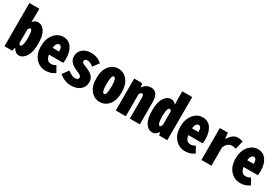

<svg xmlns="http://www.w3.org/2000/svg" viewBox="76 -1871 4337 2982"><g transform="rotate(30 2245.0 -380.0)"><path d="M299.8 13.7Q240.2 13.7 198.2 -59.6H192.4L179.7 0H40V-774.4H217.8V-620.1L213.9 -534.2Q255.9 -584 305.7 -584Q384.8 -584 430.2 -510.7Q475.6 -437.5 475.6 -295.9Q475.6 -142.6 424.3 -64.5Q373 13.7 299.8 13.7ZM248 -131.8Q258.8 -131.8 268.1 -144.5Q277.3 -157.2 284.7 -195.3Q292 -233.4 292 -292Q292 -440.4 253.9 -440.4Q232.4 -440.4 217.8 -402.3V-166Q227.5 -131.8 248 -131.8Z M781.2 11.7Q672.9 11.7 601.6 -68.4Q530.3 -148.4 530.3 -286.1Q530.3 -419.9 598.6 -502Q667 -584 761.7 -584Q860.4 -584 913.1 -507.8Q965.8 -431.6 965.8 -309.6Q965.8 -273.4 960 -232.4H703.1Q719.7 -122.1 804.7 -122.1Q839.8 -122.1 886.7 -148.4L946.3 -42Q875 11.7 781.2 11.7ZM700.2 -351.6H816.4Q816.4 -450.2 764.6 -450.2Q740.2 -450.2 722.2 -424.8Q704.1 -399.4 700.2 -351.6Z M1234.4 13.7Q1126 13.7 1023.4 -67.4L1101.6 -176.8Q1149.4 -143.6 1176.3 -130.4Q1203.1 -117.2 1237.3 -117.2Q1294.9 -117.2 1294.9 -162.1Q1294.9 -171.9 1290.5 -180.2Q1286.1 -188.5 1274.4 -196.3Q1262.7 -204.1 1254.4 -208.5Q1246.1 -212.9 1224.1 -222.2Q1202.1 -231.4 1191.4 -236.3Q1164.1 -249 1143.6 -261.7Q1123 -274.4 1100.1 -294.9Q1077.1 -315.4 1064.5 -343.8Q1051.8 -372.1 1051.8 -405.3Q1051.8 -486.3 1109.9 -535.6Q1168 -585 1263.7 -585Q1307.6 -585 1345.7 -573.2Q1383.8 -561.5 1403.8 -549.3Q1423.8 -537.1 1457 -512.7L1377.9 -406.2Q1348.6 -426.8 1337.4 -433.6Q1326.2 -440.4 1307.1 -447.3Q1288.1 -454.1 1268.6 -454.1Q1217.8 -454.1 1217.8 -413.1Q1217.8 -403.3 1222.2 -395.5Q1226.6 -387.7 1237.8 -380.4Q1249 -373 1257.8 -369.1Q1266.6 -365.2 1287.6 -356.9Q1308.6 -348.6 1320.3 -343.8Q1348.6 -331.1 1369.1 -319.3Q1389.6 -307.6 1413.1 -287.6Q1436.5 -267.6 1449.2 -238.3Q1461.9 -209 1461.9 -171.9Q1461.9 -90.8 1401.9 -38.6Q1341.8 13.7 1234.4 13.7Z M1750 11.7Q1654.3 11.7 1589.4 -65.9Q1524.4 -143.6 1524.4 -286.1Q1524.4 -428.7 1589.4 -506.3Q1654.3 -584 1750 -584Q1846.7 -584 1911.1 -506.8Q1975.6 -429.7 1975.6 -286.1Q1975.6 -142.6 1911.1 -65.4Q1846.7 11.7 1750 11.7ZM1750 -131.8Q1793.9 -131.8 1793.9 -286.1Q1793.9 -442.4 1750 -442.4Q1726.6 -442.4 1716.3 -404.8Q1706.1 -367.2 1706.1 -286.1Q1706.1 -205.1 1716.3 -168.5Q1726.6 -131.8 1750 -131.8Z M2036.1 0V-572.3H2179.7L2192.4 -507.8H2196.3Q2252.9 -584 2336.9 -584Q2467.8 -584 2467.8 -391.6V0H2288.1V-376Q2288.1 -409.2 2281.2 -421.4Q2274.4 -433.6 2256.8 -433.6Q2228.5 -433.6 2215.8 -387.7V0Z M2700.2 13.7Q2619.1 13.7 2571.8 -61.5Q2524.4 -136.7 2524.4 -286.1Q2524.4 -431.6 2573.7 -507.8Q2623 -584 2694.3 -584Q2751 -584 2786.1 -536.1L2782.2 -622.1V-774.4H2960V0H2814.5L2799.8 -53.7H2797.9Q2753.9 13.7 2700.2 13.7ZM2750 -131.8Q2771.5 -131.8 2782.2 -177.7V-416Q2769.5 -440.4 2748 -440.4Q2737.3 -440.4 2728.5 -427.2Q2719.7 -414.1 2712.9 -377.9Q2706.1 -341.8 2706.1 -286.1Q2706.1 -131.8 2750 -131.8Z M3281.2 11.7Q3172.9 11.7 3101.6 -68.4Q3030.3 -148.4 3030.3 -286.1Q3030.3 -419.9 3098.6 -502Q3167 -584 3261.7 -584Q3360.4 -584 3413.1 -507.8Q3465.8 -431.6 3465.8 -309.6Q3465.8 -273.4 3460 -232.4H3203.1Q3219.7 -122.1 3304.7 -122.1Q3339.8 -122.1 3386.7 -148.4L3446.3 -42Q3375 11.7 3281.2 11.7ZM3200.2 -351.6H3316.4Q3316.4 -450.2 3264.6 -450.2Q3240.2 -450.2 3222.2 -424.8Q3204.1 -399.4 3200.2 -351.6Z M3572.3 0V-572.3H3715.8L3727.5 -471.7H3734.4Q3801.8 -584 3893.6 -584Q3931.6 -584 3982.4 -568.4L3948.2 -416Q3909.2 -429.7 3877.9 -429.7Q3836.9 -429.7 3803.2 -403.3Q3769.5 -377 3752 -322.3V0Z M4271.5 11.7Q4163.1 11.7 4091.8 -68.4Q4020.5 -148.4 4020.5 -286.1Q4020.5 -419.9 4088.9 -502Q4157.2 -584 4252 -584Q4350.6 -584 4403.3 -507.8Q4456.1 -431.6 4456.1 -309.6Q4456.1 -273.4 4450.2 -232.4H4193.4Q4210 -122.1 4294.9 -122.1Q4330.1 -122.1 4377 -148.4L4436.5 -42Q4365.2 11.7 4271.5 11.7ZM4190.4 -351.6H4306.6Q4306.6 -450.2 4254.9 -450.2Q4230.5 -450.2 4212.4 -424.8Q4194.3 -399.4 4190.4 -351.6Z"/></g></svg>

Font: GenEi Gothic M Heavy
Style: Regular
Weight: 800
Designer: o_tamon (Modified); [Source Han Sans]
Ryoko NISHIZUKA  (kana & ideographs); Paul D. Hunt (Latin, Greek & Cyrillic); Wenl
Version: Version 1.1a;Original Version 1.004